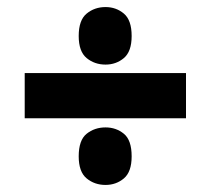

<svg xmlns="http://www.w3.org/2000/svg" viewBox="-20 -594 597 544"><path d="M279 -411Q248 -411 225.5 -429.5Q203 -448 203 -492Q203 -537 225.5 -555.5Q248 -574 279 -574Q309 -574 331 -555.5Q353 -537 353 -492Q353 -448 331 -429.5Q309 -411 279 -411ZM50 -387H507V-259H50ZM279 -70Q248 -70 225.5 -88.5Q203 -107 203 -151Q203 -197 225.5 -215Q248 -233 279 -233Q309 -233 331 -215Q353 -197 353 -151Q353 -107 331 -88.5Q309 -70 279 -70Z"/></svg>

Font: Noto Sans Gurmukhi SemiCondensed Black
Style: Regular
Weight: 900
Width: 4
Designer: Jelle Bosma - Monotype Design Team
Foundry: Monotype Imaging Inc.
Version: Version 2.004; ttfautohint (v1.8.4.7-5d5b)